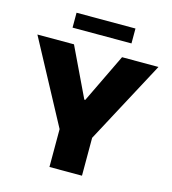

<svg xmlns="http://www.w3.org/2000/svg" viewBox="-130 -1014 1000 1119"><g transform="rotate(15 370.5 -454.5)"><path d="M4.9 -727.5H225.6L367.2 -431.6H373L515.6 -727.5H735.4L468.8 -228.5V0H272.5V-228.5ZM547.9 -909.2V-819.3H192.4V-909.2Z"/></g></svg>

Font: Inter Tight Black
Style: Regular
Weight: 900
Designer: Rasmus Andersson
Foundry: rsms
Version: Version 3.004; ttfautohint (v1.8.4.7-5d5b)